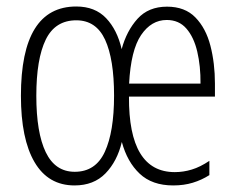

<svg xmlns="http://www.w3.org/2000/svg" viewBox="-20 -561 727 591"><path d="M494.1 -540.5Q549.3 -540.5 581.5 -507.3Q613.8 -474.1 627.7 -420.2Q641.6 -366.2 641.6 -303.7V-263.7H377Q375.5 -31.2 518.1 -31.2Q544.4 -31.2 570.3 -39.1Q596.2 -46.9 624.5 -65.9V-22Q600.6 -6.8 573.2 1.5Q545.9 9.8 513.2 9.8Q448.2 9.8 409.9 -26.4Q371.6 -62.5 355 -124Q340.8 -64.5 304.7 -27.3Q268.6 9.8 209.5 9.8Q128.4 9.8 86.4 -61.8Q44.4 -133.3 44.4 -266.1Q44.4 -541 214.8 -541Q272.5 -541 306.6 -505.1Q340.8 -469.2 354.5 -409.7Q369.6 -465.8 403.3 -503.2Q437 -540.5 494.1 -540.5ZM493.2 -499.5Q445.8 -499.5 414.3 -453.1Q382.8 -406.7 377.4 -303.7H597.2Q597.7 -357.4 587.2 -402.1Q576.7 -446.8 553.7 -473.1Q530.8 -499.5 493.2 -499.5ZM214.8 -498.5Q149.9 -498.5 120.8 -439Q91.8 -379.4 91.8 -266.1Q91.8 -152.8 120.8 -92.5Q149.9 -32.2 210 -32.2Q274.4 -32.2 302.7 -93.8Q331.1 -155.3 331.1 -266.6Q331.1 -378.9 303.5 -438.7Q275.9 -498.5 214.8 -498.5Z"/></svg>

Font: Open Sans Condensed Light
Style: Regular
Weight: 300
Width: 3
Designer: Monotype Design Team
Foundry: Monotype Imaging Inc.
Version: Version 3.003; ttfautohint (v1.8.4)